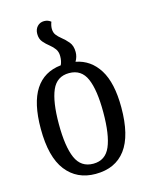

<svg xmlns="http://www.w3.org/2000/svg" viewBox="-117 -848 733 935"><g transform="rotate(-15 249.0 -380.0)"><path d="M294 -541Q368 -527 410 -460Q452 -393 452 -269Q452 -127 400 -57.5Q348 12 248 12Q154 12 100 -57.5Q46 -127 46 -269Q46 -399 90 -466.5Q134 -534 220 -543Q229 -561 229 -587Q229 -609 218.5 -623.5Q208 -638 194 -649Q176 -663 162.5 -679Q149 -695 149 -720Q149 -743 162.5 -757.5Q176 -772 197 -772Q208 -772 216.5 -768.5Q225 -765 231 -760Q224 -742 224 -726Q224 -707 233.5 -694.5Q243 -682 257 -671Q275 -657 291 -638Q307 -619 307 -587Q307 -563 294 -541ZM250 -39Q311 -39 336 -97Q361 -155 361 -269Q361 -381 336 -438.5Q311 -496 249 -496Q187 -496 162 -438.5Q137 -381 137 -269Q137 -155 162.5 -97Q188 -39 250 -39Z"/></g></svg>

Font: Noto Serif Georgian Condensed
Style: Regular
Weight: 400
Width: 3
Designer: Monotype Design Team, Akaki Razmadze
Foundry: Google LLC
Version: Version 2.003; ttfautohint (v1.8.4.7-5d5b)